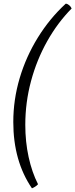

<svg xmlns="http://www.w3.org/2000/svg" viewBox="-20 -820 408 1040"><path d="M153 200Q52 52 52 -159Q52 -280 86.5 -396.5Q121 -513 185 -616.5Q249 -720 336 -800Q345 -800 354.5 -792Q364 -784 368 -774Q292 -697 235.5 -596.5Q179 -496 148 -380.5Q117 -265 117 -144Q117 -52 135 30.5Q153 113 186 178Q179 186 169 192Q159 198 153 200Z"/></svg>

Font: Texturina Extralight
Style: Italic
Weight: 200
Italic angle: -11°
Designer: Guillermo Torres Carreño
Foundry: Omnibus-Type
Version: Version 1.002; ttfautohint (v1.8.3)